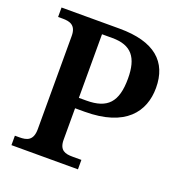

<svg xmlns="http://www.w3.org/2000/svg" viewBox="-129 -825 883 936"><g transform="rotate(20 312.5 -357.0)"><path d="M32 0H377V-49H331C294 -49 262 -56 262 -112V-275H311C523 -275 599 -379 599 -503C599 -638 515 -714 333 -714H32V-665H56C92 -665 126 -657 126 -601V-117C126 -57 93 -49 55 -49H32ZM301 -329H262V-659H316C415 -659 455 -608 455 -499C455 -377 410 -329 301 -329Z"/></g></svg>

Font: Noto Serif Georgian SemiBold
Style: Regular
Weight: 600
Designer: Monotype Design Team, Akaki Razmadze
Foundry: Google LLC
Version: Version 2.003